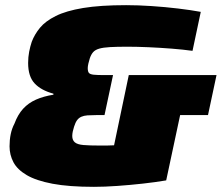

<svg xmlns="http://www.w3.org/2000/svg" viewBox="-20 -716 859 744"><path d="M344 8Q247 8 183.5 -4Q120 -16 83.5 -37.5Q47 -59 32 -87.5Q17 -116 17 -149Q17 -174 21.5 -196Q26 -218 36 -237Q49 -272 69.5 -294.5Q90 -317 119.5 -330Q149 -343 187 -349V-353Q139 -366 114 -393Q89 -420 89 -472Q89 -495 93 -515.5Q97 -536 103 -554Q114 -583 135 -608.5Q156 -634 196 -654Q236 -674 302 -685Q368 -696 469 -696Q515 -696 567.5 -692.5Q620 -689 670 -683Q720 -677 758 -670L726 -519Q690 -524 645.5 -527.5Q601 -531 556 -533Q511 -535 474 -535Q433 -535 406.5 -533.5Q380 -532 364.5 -527.5Q349 -523 341 -514Q333 -505 328 -490Q325 -481 322.5 -470Q320 -459 320 -452Q320 -439 324.5 -433.5Q329 -428 343 -426.5Q357 -425 385 -425H418L385 -270H352Q333 -270 319 -269Q305 -268 295 -263.5Q285 -259 278.5 -250Q272 -241 267 -225Q264 -216 262 -206.5Q260 -197 260 -189Q260 -173 270 -164.5Q280 -156 303.5 -154Q327 -152 367 -152Q380 -152 393.5 -152Q407 -152 422 -153L479 -425H819L786 -270H678L624 -17Q583 -10 533.5 -4.5Q484 1 434.5 4.5Q385 8 344 8Z"/></svg>

Font: Saira SemiExpanded Black
Style: Italic
Weight: 900
Width: 6
Italic angle: -12°
Designer: Hector Gatti with collaboration of the Omnibus-Type team
Foundry: Omnibus-Type
Version: Version 1.101